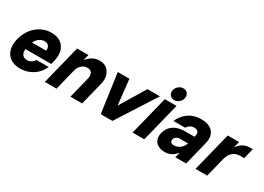

<svg xmlns="http://www.w3.org/2000/svg" viewBox="-12 -1415 2935 2132"><g transform="rotate(30 1455.5 -349.0)"><path d="M222.5 10Q146.7 10 97.5 -24.2Q48.3 -58.3 31.2 -119.2Q14.2 -180 34.2 -259.2Q53.3 -334.2 96.7 -390.8Q140 -447.5 200.4 -478.8Q260.8 -510 330.8 -510Q404.2 -510 451.2 -477.1Q498.3 -444.2 514.2 -385.4Q530 -326.7 510 -249.2L499.2 -207.5H167.5Q165 -160 184.6 -135Q204.2 -110 243.3 -110Q273.3 -110 297.1 -124.2Q320.8 -138.3 335 -164.2H491.7Q457.5 -83.3 384.6 -36.7Q311.7 10 222.5 10ZM195 -307.5H377.5Q380.8 -347.5 363.3 -368.8Q345.8 -390 310 -390Q275 -390 245 -368.8Q215 -347.5 195 -307.5Z M537.5 0 662.5 -500H807.5L789.2 -428.3H792.5Q824.2 -467.5 862.9 -488.3Q901.7 -509.2 951.7 -509.2Q1005.8 -509.2 1041.7 -480Q1077.5 -450.8 1090.8 -401.2Q1104.2 -351.7 1088.3 -290L1015.8 0H865.8L932.5 -267.5Q944.2 -316.7 927.9 -344.6Q911.7 -372.5 870 -372.5Q829.2 -372.5 797.5 -344.6Q765.8 -316.7 754.2 -267.5L687.5 0Z M1254.2 0 1184.2 -500H1333.3L1368.3 -180.8H1371.7L1565 -500H1724.2L1404.2 0Z M1662.5 0 1787.5 -500H1937.5L1812.5 0ZM1881.7 -542.5Q1845 -542.5 1824.6 -569.2Q1804.2 -595.8 1813.3 -632.5Q1820.8 -664.2 1847.9 -685.8Q1875 -707.5 1905.8 -707.5Q1943.3 -707.5 1963.3 -680.8Q1983.3 -654.2 1974.2 -616.7Q1966.7 -585.8 1940 -564.2Q1913.3 -542.5 1881.7 -542.5Z M2077.5 9.2Q2024.2 9.2 1989.2 -11.7Q1954.2 -32.5 1941.2 -70Q1928.3 -107.5 1940 -155.8Q1958.3 -227.5 2015.8 -265.4Q2073.3 -303.3 2161.7 -303.3H2281.7L2285.8 -321.7Q2293.3 -353.3 2278.8 -371.7Q2264.2 -390 2230 -390Q2200.8 -390 2177.9 -376.2Q2155 -362.5 2141.7 -338.3H1990Q2029.2 -422.5 2095 -466.2Q2160.8 -510 2250.8 -510Q2355 -510 2401.7 -454.6Q2448.3 -399.2 2425 -305L2349.2 0H2210.8L2226.7 -64.2H2223.3Q2191.7 -25.8 2157.1 -8.3Q2122.5 9.2 2077.5 9.2ZM2130.8 -105.8Q2158.3 -105.8 2183.3 -117.9Q2208.3 -130 2227.5 -151.7Q2246.7 -173.3 2255.8 -200.8L2256.7 -203.3H2151.7Q2125.8 -203.3 2107.5 -190.8Q2089.2 -178.3 2083.3 -155.8Q2077.5 -132.5 2090 -119.2Q2102.5 -105.8 2130.8 -105.8Z M2469.2 0 2594.2 -500H2739.2L2720 -423.3H2723.3Q2749.2 -461.7 2787.1 -484.2Q2825 -506.7 2868.3 -506.7H2910.8L2877.5 -373.3H2828.3Q2766.7 -373.3 2731.2 -339.2Q2695.8 -305 2681.7 -250L2619.2 0Z"/></g></svg>

Font: Funnel Sans Light ExtraBold
Style: Italic
Weight: 800
Italic angle: -14.036°
Version: Version 1.000